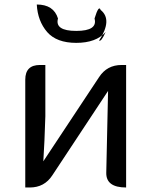

<svg xmlns="http://www.w3.org/2000/svg" viewBox="-20 -831 671 851"><path d="M92 0V-478Q92 -543 157 -543H181V-316L177 -208L172 -116L419 -489Q454 -543 519 -543H539V0Q450 0 451 -65L459 -428L212 -54Q177 0 112 0ZM448 -689Q406 -641 318 -641Q231 -641 189 -689Q147 -738 143 -811Q218 -811 237 -749Q222 -694 318 -694Q414 -694 399 -749Q418 -811 426 -787Q480 -744 419 -651Q429 -645 448 -689Z"/></svg>

Font: Swei Toothpaste CJK TC
Style: Regular
Weight: 400
Version: Version 1.0